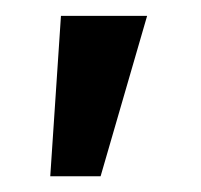

<svg xmlns="http://www.w3.org/2000/svg" viewBox="-20 -782 257 246"><path d="M108.9 -556.2H44.4L58.1 -761.7H168.5Z"/></svg>

Font: Cadman
Style: Regular
Weight: 400
Designer: Paul James MIller
Foundry: High-Logic / Made with FontCreator
Version: Version 2.114;March 28, 2021;FontCreator 13.0.0.2683 64-bit